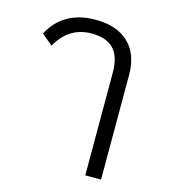

<svg xmlns="http://www.w3.org/2000/svg" viewBox="-92 -654 641 728"><g transform="rotate(15 229.0 -290.0)"><path d="M309.1 0V-402.8Q309.1 -466.3 280.5 -496.1Q252 -525.9 193.8 -525.9Q105 -525.9 58.1 -441.9L15.1 -478Q40 -526.9 85.4 -553.5Q130.9 -580.1 194.8 -580.1Q279.3 -580.1 325.2 -535.9Q371.1 -491.7 371.1 -410.2V0Z"/></g></svg>

Font: Anuphan Light
Style: Regular
Weight: 300
Designer: Mike Abbink, Paul van der Laan, Pieter van Rosmalen, Mint Tantisuwanna
Foundry: Bold Monday; Cadson Demak
Version: Version 3.002;hotconv 1.0.109;makeotfexe 2.5.65596